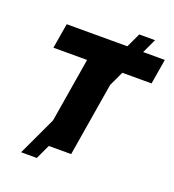

<svg xmlns="http://www.w3.org/2000/svg" viewBox="-160 -942 1051 1159"><g transform="rotate(20 366.0 -363.0)"><path d="M107.9 92.8 534.7 -819.3H636.2L208.5 92.8ZM75.2 -566.9 102.1 -727.5H732.4L705.6 -566.9H489.3L395.5 0H197.8L291.5 -566.9Z"/></g></svg>

Font: Inter 16pt Black
Style: Italic
Weight: 900
Italic angle: -9.3988°
Version: Version 4.001;git-66647c0bb